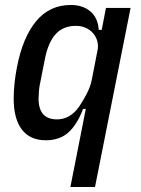

<svg xmlns="http://www.w3.org/2000/svg" viewBox="-20 -552 565 772"><path d="M325 -114H314Q290 -51 255 -19.5Q220 12 164 12Q101 12 68 -31Q35 -74 35 -156Q35 -185 38.5 -218Q42 -251 48 -281Q71 -401 125 -466.5Q179 -532 265 -532Q313 -532 343.5 -506Q374 -480 377 -432H389L406 -520H505L362 200H263ZM209 -72Q262 -72 298 -123Q315 -148 329.5 -176.5Q344 -205 349 -231L372 -349Q376 -368 371.5 -385.5Q367 -403 355.5 -417Q344 -431 326 -439.5Q308 -448 285 -448Q234 -448 204 -415Q174 -382 161 -317L142 -221Q138 -204 136.5 -185.5Q135 -167 135 -156Q135 -72 209 -72Z"/></svg>

Font: IBM Plex Sans Cond Medm
Style: Italic
Weight: 500
Width: 3
Italic angle: -11°
Designer: Mike Abbink, Paul van der Laan, Pieter van Rosmalen
Foundry: Bold Monday
Version: Version 1.3